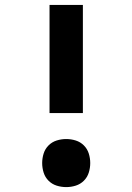

<svg xmlns="http://www.w3.org/2000/svg" viewBox="-20 -755 540 783"><path d="M182 -294V-735H318V-294ZM250 8Q230 8 211 2Q192 -4 178 -18Q164 -32 158 -51Q152 -70 152 -90Q152 -110 158 -129Q164 -148 178 -162Q192 -176 211 -182Q230 -188 250 -188Q270 -188 289 -182Q308 -176 322 -162Q336 -148 342 -129Q348 -110 348 -90Q348 -70 342 -51Q336 -32 322 -18Q308 -4 289 2Q270 8 250 8Z"/></svg>

Font: Iosevka Term Curly Heavy
Style: Regular
Weight: 900
Designer: Belleve Invis
Foundry: Belleve Invis
Version: Version 32.3.0